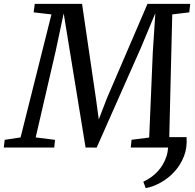

<svg xmlns="http://www.w3.org/2000/svg" viewBox="-55 -763 1010 993"><path d="M909.9 -53.8Q913.9 0.1 896.5 45Q879.1 89.8 847.7 124.2Q816.3 158.6 777.2 180.6Q738.1 202.5 698.6 210L686.2 176.7Q728.2 157.7 759.5 124.5Q790.9 91.3 805.7 46.3Q820.5 1.2 812.1 -53.8ZM-35.4 0 -30.8 -39.8 51.4 -52.3 211.1 -688.5 119 -699.1 124.8 -743H369.4L441.6 -250.4L455.9 -145.4L498.5 -256.1L707.8 -743H928.8L923.9 -699.1L835.8 -688.5L820.4 -52.3L904.8 -39.8L901.5 0H621.3L625.3 -40L716.6 -51.6L735.2 -492.1L748.4 -694.7L673.8 -516.1L445 0.3L387.6 0L305.3 -504.1L274.4 -693.9L233.1 -499.8L129.6 -52.3L229.5 -39.8L225.6 0Z"/></svg>

Font: Merriweather Light
Style: Italic
Weight: 300
Italic angle: -7.8°
Designer: Eben Sorkin
Foundry: Eben Sorkin
Version: Version 2.101